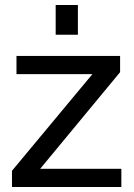

<svg xmlns="http://www.w3.org/2000/svg" viewBox="-20 -749 537 769"><path d="M28 0V-65L350 -452H46V-525H461V-460L141 -73H466V0ZM203 -610V-729H292V-610Z"/></svg>

Font: Hubot Sans
Style: Regular
Weight: 400
Designer: Deni Anggara
Foundry: GitHub, Inc., Subsidiary of Microsoft Corporation
Version: Version 2.000